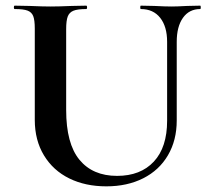

<svg xmlns="http://www.w3.org/2000/svg" viewBox="-20 -645 743 679"><path d="M478 -613Q476 -613 476 -619Q476 -625 478 -625L526 -624Q564 -622 587 -622Q606 -622 642 -624L688 -625Q690 -625 690 -619Q690 -613 688 -613Q649 -613 627 -582Q605 -551 605 -497V-219Q605 -149 574 -96Q543 -43 486.5 -14.5Q430 14 356 14Q282 14 225 -14Q168 -42 135.5 -95.5Q103 -149 103 -221V-544Q103 -574 97.5 -588Q92 -602 77.5 -607.5Q63 -613 32 -613Q29 -613 29 -619Q29 -625 32 -625L85 -624Q131 -622 158 -622Q188 -622 234 -624L285 -625Q288 -625 288 -619Q288 -613 285 -613Q254 -613 239.5 -607Q225 -601 219.5 -586.5Q214 -572 214 -542V-256Q214 -137 261 -80Q308 -23 394 -23Q477 -23 524 -73.5Q571 -124 571 -218V-497Q571 -551 546.5 -582Q522 -613 478 -613Z"/></svg>

Font: Cormorant SC
Style: Bold
Weight: 700
Designer: Christian Thalmann (Catharsis Fonts)
Foundry: Catharsis Fonts
Version: Version 4.000